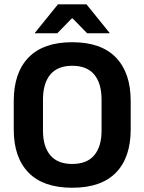

<svg xmlns="http://www.w3.org/2000/svg" viewBox="-20 -846 662 880"><path d="M311 14.5Q178.5 14.5 110.8 -54.8Q43 -124 43 -253V-383Q43 -512.5 110.8 -582.5Q178.5 -652.5 311 -652.5Q443.5 -652.5 511.2 -582.5Q579 -512.5 579 -383V-253Q579 -124 511.5 -54.8Q444 14.5 311 14.5ZM311 -94.5Q378.5 -94.5 412 -134.5Q445.5 -174.5 445.5 -247V-389Q445.5 -464 412 -504.2Q378.5 -544.5 311 -544.5Q244 -544.5 210.5 -504.2Q177 -464 177 -389V-247Q177 -174.5 210.5 -134.5Q244 -94.5 311 -94.5ZM245.5 -826H376.5L482 -695.5V-693.5H379.5L313 -761.5H309L242.5 -693.5H140V-695.5Z"/></svg>

Font: Anek Latin SemiBold
Style: Regular
Weight: 600
Designer: Yesha Goshar
Foundry: Ek Type
Version: Version 1.003